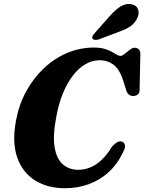

<svg xmlns="http://www.w3.org/2000/svg" viewBox="-20 -959 744 991"><path d="M611 -227.5Q621.5 -223.5 625 -209.8Q628.5 -196 613.5 -170.5Q586.5 -112.5 542 -71.5Q497.5 -30.5 439.8 -9Q382 12.5 314.5 12.5Q226 12.5 161.5 -27.5Q97 -67.5 69.2 -145.5Q41.5 -223.5 62.5 -336.5Q77.5 -418.5 115 -487.2Q152.5 -556 206.8 -607Q261 -658 327 -685.8Q393 -713.5 464.5 -713.5Q496.5 -713.5 519 -707Q541.5 -700.5 556.8 -692Q572 -683.5 582.2 -677Q592.5 -670.5 601 -670.5Q609.5 -670.5 618.5 -677Q627.5 -683.5 636.5 -691.5Q645.5 -699.5 655 -706Q664.5 -712.5 674 -712.5Q687.5 -712.5 696 -704.5Q704.5 -696.5 704.5 -682.5L700.5 -494Q700.5 -478.5 690.8 -471Q681 -463.5 667.5 -463.5Q641.5 -463.5 631.5 -492.5L621.5 -525Q603.5 -591.5 572 -619.8Q540.5 -648 493.5 -648Q455.5 -648 420.5 -627.5Q385.5 -607 356.2 -569Q327 -531 305 -477.8Q283 -424.5 271 -359Q251.5 -258 262.2 -197.2Q273 -136.5 305.8 -109.5Q338.5 -82.5 384 -82.5Q415.5 -82.5 445.8 -94.8Q476 -107 504.5 -133.8Q533 -160.5 558.5 -203Q574.5 -219.5 586.8 -225.8Q599 -232 611 -227.5ZM547.5 -877Q575.5 -909 603 -926Q630.5 -943 659 -937Q685.5 -931.5 692.8 -909.8Q700 -888 688.5 -866Q676.5 -839 652.8 -823Q629 -807 593 -794.5L489.5 -755.5Q480 -752.5 470.5 -753.2Q461 -754 457.5 -760Q454 -766.5 458.5 -774.2Q463 -782 470 -789.5Z"/></svg>

Font: Fraunces
Style: Bold Italic
Weight: 700
Italic angle: -16°
Version: Version 1.000;[b76b70a41]